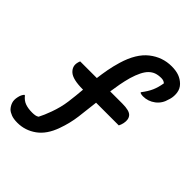

<svg xmlns="http://www.w3.org/2000/svg" viewBox="-330 -907 1250 1250"><g transform="rotate(45 295.5 -281.5)"><path d="M-41 43H-35Q-15 69 12 79Q39 89 77 89Q91 89 103.5 87Q116 85 126 78Q144 44 162 -6Q185 -69 193 -129Q201 -189 206 -251H204Q111 -251 78.5 -280.5Q46 -310 57 -351Q59 -361 63 -368H216Q221 -409 229 -452.5Q237 -496 251 -543Q286 -660 354 -713.5Q422 -767 507 -767Q547 -767 575.5 -756.5Q604 -746 626 -724Q648 -702 652.5 -671Q657 -640 649 -611L646 -602Q634 -553 596.5 -524.5Q559 -496 512 -496Q498 -496 485 -501V-507Q513 -543 527.5 -576Q542 -609 549 -652Q536 -665 513 -665Q485 -665 464 -657.5Q443 -650 425 -632Q393 -600 369 -520Q358 -480 351 -442Q344 -404 339 -368H451Q516 -368 535.5 -346Q555 -324 547 -285Q545 -275 542 -267Q539 -259 535 -251H326Q318 -177 309 -107Q300 -37 275 32Q244 120 185.5 162Q127 204 56 204Q21 204 -1 195.5Q-23 187 -36 175Q-52 158 -59.5 136Q-67 114 -60 84Q-57 70 -52.5 61Q-48 52 -41 43Z"/></g></svg>

Font: Recursive Mn Csl St SmB
Style: Italic
Weight: 600
Italic angle: -15°
Monospace: yes
Version: Version 1.079;hotconv 1.0.112;makeotfexe 2.5.65598; ttfautoh